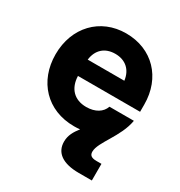

<svg xmlns="http://www.w3.org/2000/svg" viewBox="-172 -647 911 971"><g transform="rotate(30 283.5 -161.5)"><path d="M289.1 11.7C301.3 11.7 313 11.2 324.2 9.8C301.3 39.1 284.7 66.9 284.7 104C284.7 168.5 335 204.1 428.7 204.1H504.9V106.9H476.1C446.3 106.9 434.1 97.2 434.1 76.2C434.1 20 521 -62 538.1 -163.6H395.5C383.3 -127 346.2 -103.5 293.9 -103.5C223.1 -103.5 182.1 -147.9 179.7 -218.8H542.5V-261.2C542.5 -417.5 437.5 -527.3 284.2 -527.3C133.3 -527.3 26.9 -415 26.9 -257.3C26.9 -100.6 131.3 11.7 289.1 11.7ZM181.2 -314.9C188.5 -374.5 227.5 -410.2 288.1 -410.2C348.1 -410.2 387.7 -374.5 395 -314.9Z"/></g></svg>

Font: Raveo Display
Style: Bold
Weight: 700
Designer: Jakub Foglar, Rasmus Andersson (Inter)
Foundry: Jakubfoglar.com
Version: Version 1.100;Glyphs 3.2.3 (3260)